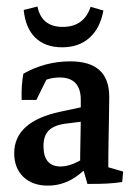

<svg xmlns="http://www.w3.org/2000/svg" viewBox="-20 -566 422 593"><path d="M227.5 -52.7Q227.5 -93.3 228.5 -135.5Q229.5 -177.7 229.5 -214.8V-257.3Q229.5 -326.7 164.1 -326.7Q121.1 -326.7 83.5 -298.3L46.9 -257.3Q45.4 -302.2 52.2 -338.4Q119.6 -376.5 197.3 -376.5Q317.4 -376.5 317.4 -267.1Q317.4 -253.4 316.9 -225.6Q316.4 -197.8 315.9 -166Q315.4 -134.3 314.9 -106.7Q314.5 -79.1 314.5 -64.5ZM46.9 -257.3 53.2 -313.5 133.8 -341.3 92.3 -257.3ZM127.9 7.3Q80.1 7.3 52 -19.8Q23.9 -46.9 23.9 -92.8Q23.9 -190.9 167.5 -221.2L250 -238.8L256.3 -193.4L186.5 -184.6Q148.4 -180.2 131.3 -163.8Q114.3 -147.5 114.3 -114.7Q114.3 -51.8 167.5 -51.8Q204.6 -51.8 255.9 -88.4L264.6 -67.9Q205.1 7.3 127.9 7.3ZM250 2 231 -64 314.5 -85.9V-29.8L301.3 -53.2L360.4 -36.1L357.4 -3.9Q316.4 2.9 250 2ZM171.9 -419.9Q119.6 -419.9 89.1 -449.7Q58.6 -479.5 53.2 -535.2L95.7 -545.9Q108.4 -482.9 173.8 -482.9Q239.3 -482.9 259.8 -544.9L299.3 -533.7Q289.6 -479 256.6 -449.5Q223.6 -419.9 171.9 -419.9Z"/></svg>

Font: Markazi Text Medium
Style: Regular
Weight: 500
Designer: Borna Izadpanah (Arabic designer), Fiona Ross (Arabic design director) and Florian Runge (Latin designer)
Foundry: Borna Izadpanah and Florian Runge
Version: Version 1.001